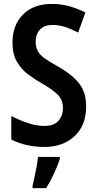

<svg xmlns="http://www.w3.org/2000/svg" viewBox="-20 -744 499 985"><path d="M422 -198Q422 -101 362.5 -45.5Q303 10 206 10Q163 10 119 0.5Q75 -9 38 -28V-149Q78 -128 122 -113Q166 -98 208 -98Q257 -98 280 -124.5Q303 -151 303 -190Q303 -233 274 -260.5Q245 -288 190 -319Q157 -338 123.5 -363Q90 -388 67 -427Q44 -466 44 -526Q44 -615 98 -669.5Q152 -724 247 -724Q290 -724 332 -713Q374 -702 418 -680L381 -577Q342 -597 311 -606.5Q280 -616 249 -616Q208 -616 185.5 -592.5Q163 -569 163 -531Q163 -501 174.5 -481Q186 -461 210 -444Q234 -427 274 -405Q346 -365 384 -318.5Q422 -272 422 -198ZM287 71Q276 106 257 146.5Q238 187 217 221H147V209Q151 191 157 164.5Q163 138 168 110Q173 82 175 61H287Z"/></svg>

Font: Noto Sans Sinhala Condensed SemiBold
Style: Regular
Weight: 600
Width: 3
Designer: Jelle Bosma - Monotype Design Team
Foundry: Monotype Imaging Inc.
Version: Version 2.006; ttfautohint (v1.8.4.7-5d5b)